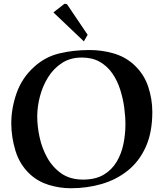

<svg xmlns="http://www.w3.org/2000/svg" viewBox="-20 -986 870 1021"><path d="M140 -59Q85 -110 62.5 -183.5Q40 -257 40 -330Q40 -411 68.5 -491.5Q97 -572 161 -630Q219 -683 293.5 -701.5Q368 -720 457 -720Q521 -720 582.5 -702.5Q644 -685 690 -644Q745 -594 767.5 -527Q790 -460 790 -391Q790 -282 755 -204.5Q720 -127 659 -78.5Q598 -30 520.5 -7.5Q443 15 357 15Q297 15 240 -2.5Q183 -20 140 -59ZM415 -680Q354 -680 309.5 -651Q265 -622 236 -575.5Q207 -529 192.5 -474Q178 -419 178 -366Q178 -315 190.5 -256.5Q203 -198 231.5 -147Q260 -96 306.5 -63.5Q353 -31 422 -31Q488 -31 531.5 -57Q575 -83 600.5 -126Q626 -169 636.5 -221Q647 -273 647 -325Q647 -367 640.5 -415Q634 -463 619 -510Q604 -557 577.5 -595.5Q551 -634 511 -657Q471 -680 415 -680ZM264 -920 323 -966 336 -964 446 -801 426 -766Z"/></svg>

Font: Aref Ruqaa Ink
Style: Bold
Weight: 700
Designer: Abdullah Aref
Version: Version 1.005